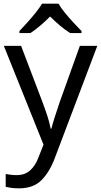

<svg xmlns="http://www.w3.org/2000/svg" viewBox="-20 -786 550 1046"><path d="M1 -536H95L211 -231Q226 -191 238 -154.5Q250 -118 256 -85H260Q266 -110 279 -150.5Q292 -191 306 -232L415 -536H510L279 74Q251 150 206.5 195Q162 240 84 240Q60 240 42 237.5Q24 235 11 232V162Q22 164 37.5 166Q53 168 70 168Q116 168 144.5 142Q173 116 189 73L217 2ZM299 -766Q311 -744 333.5 -716.5Q356 -689 380.5 -662.5Q405 -636 424 -617V-606H362Q336 -622 308 -645.5Q280 -669 253 -696Q226 -669 199 -646Q172 -623 146 -606H86V-617Q105 -637 128.5 -663Q152 -689 174 -716.5Q196 -744 209 -766Z"/></svg>

Font: Noto Sans Old Hungarian
Style: Regular
Weight: 400
Designer: Monotype Design Team
Foundry: Monotype Imaging Inc.
Version: Version 2.005; ttfautohint (v1.8.4.7-5d5b)